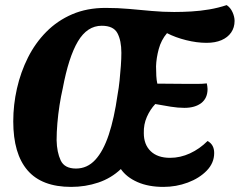

<svg xmlns="http://www.w3.org/2000/svg" viewBox="-20 -711 940 753"><path d="M259 22Q144 22 88 -43Q32 -108 32 -235Q32 -300 46.5 -364Q61 -428 89.5 -485Q118 -542 161.5 -586Q205 -630 263 -655Q321 -680 394 -680Q442 -680 486.5 -676Q531 -672 575 -668Q619 -664 663 -664Q695 -664 730 -666Q765 -668 800.5 -674Q836 -680 869 -691Q884 -681 892 -663Q900 -645 900 -629Q900 -603 886.5 -583.5Q873 -564 848.5 -553.5Q824 -543 790 -543Q752 -543 710 -553.5Q668 -564 635 -581Q612 -554 602.5 -518.5Q593 -483 592 -451Q592 -431 593 -413.5Q594 -396 597 -383L717 -382Q734 -382 754.5 -382Q775 -382 791 -384Q792 -379 793 -373Q794 -367 794 -362Q794 -326 769.5 -307Q745 -288 703 -288Q678 -288 650 -292.5Q622 -297 589 -303Q569 -282 556 -252.5Q543 -223 544 -189Q544 -144 571 -118Q598 -92 647 -92Q687 -92 725 -109.5Q763 -127 794 -158Q820 -144 820 -111Q820 -72 791 -42Q762 -12 716.5 5Q671 22 621 22Q562 22 519 3Q476 -16 454 -48Q416 -12 365.5 5Q315 22 259 22ZM278 -50Q322 -50 353.5 -84Q385 -118 406.5 -182.5Q428 -247 441 -339Q446 -366 449 -395.5Q452 -425 454 -453Q456 -481 456 -504Q456 -552 440.5 -581Q425 -610 379 -610Q322 -610 285.5 -548.5Q249 -487 226 -364Q219 -334 213.5 -298.5Q208 -263 205 -227.5Q202 -192 202 -161Q203 -114 218 -82Q233 -50 278 -50Z"/></svg>

Font: Sansita Swashed Light SemiBold
Style: Regular
Weight: 600
Version: Version 1.003